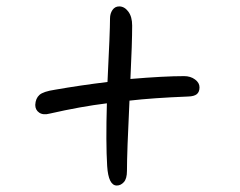

<svg xmlns="http://www.w3.org/2000/svg" viewBox="-20 -615 740 593"><path d="M133.8 -264.2Q113.3 -258.8 101.1 -267.1Q88.9 -275.4 88.9 -291Q89.8 -311 101.8 -321.8Q113.8 -332.5 149.9 -337.9Q228 -351.6 312 -361.8Q319.8 -518.1 319.8 -558.1Q319.8 -573.2 327.4 -584.2Q335 -595.2 348.1 -595.2Q364.3 -595.2 376.2 -579.3Q388.2 -563.5 388.2 -536.1Q388.2 -482.9 382.8 -371.1Q487.3 -379.9 548.8 -379.9Q568.4 -379.9 582.3 -369.6Q596.2 -359.4 596.2 -345.2Q596.2 -331.1 587.9 -324.2Q579.6 -317.4 561 -316.9Q451.2 -312.5 379.9 -304.2Q372.1 -144 372.1 -86.9Q372.1 -63 362.5 -52.5Q353 -42 340.8 -42Q314.9 -42 311 -102.1Q306.6 -173.8 310.1 -295.9Q230 -286.1 133.8 -264.2Z"/></svg>

Font: Shantell Sans Irregular
Style: Regular
Weight: 300
Designer: Stephen Nixon, Anya Danilova, Shantell Martin
Foundry: Arrow Type
Version: Version 1.006;[9816181b4]